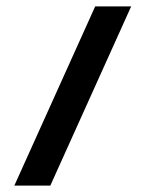

<svg xmlns="http://www.w3.org/2000/svg" viewBox="-20 -583 442 603"><path d="M25 0 279 -563H392L138 0Z"/></svg>

Font: Darker Grotesque Light ExtraBold
Style: Regular
Weight: 800
Version: Version 1.000;gftools[0.9.28]